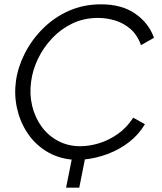

<svg xmlns="http://www.w3.org/2000/svg" viewBox="-20 -734 750 889"><path d="M286 135 312 5Q244 -2 191.5 -35.5Q139 -69 105.5 -120.5Q72 -172 58.5 -234Q45 -296 54 -360Q63 -424 95 -487Q127 -550 178.5 -601.5Q230 -653 298 -683.5Q366 -714 448 -714Q544 -714 606.5 -670.5Q669 -627 693 -559L633 -525Q616 -572 584.5 -599.5Q553 -627 513.5 -639Q474 -651 434 -651Q369 -651 315.5 -625.5Q262 -600 221.5 -557Q181 -514 156 -462Q131 -410 124 -356Q116 -297 129 -243.5Q142 -190 172.5 -148Q203 -106 249 -81.5Q295 -57 352 -57Q394 -57 439.5 -71Q485 -85 526 -114Q567 -143 597 -189L651 -159Q622 -110 577 -75.5Q532 -41 478.5 -21Q425 -1 373 4L347 135Z"/></svg>

Font: Raleway
Style: Italic
Weight: 400
Italic angle: -12°
Designer: Matt McInerney, Pablo Impallari, Rodrigo Fuenzalida
Foundry: Matt McInerney, Pablo Impallari, Rodrigo Fuenzalida
Version: Version 4.026